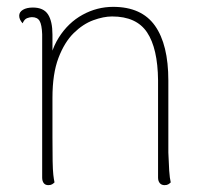

<svg xmlns="http://www.w3.org/2000/svg" viewBox="-20 -532 602 560"><path d="M121 8Q112 8 107.5 2Q103 -4 103 -14V-432Q102 -460 95.5 -471Q89 -482 73 -482Q67 -482 59 -479Q51 -476 46 -464Q36 -475 36 -486Q36 -497 47 -503.5Q58 -510 76 -510Q107 -510 120 -490Q133 -470 133 -431V-327L120 -319Q124 -379 151.5 -422.5Q179 -466 221 -489Q263 -512 310 -512Q393 -512 432 -457Q471 -402 471 -297V-87Q472 -57 473.5 -34.5Q475 -12 478 0Q475 3 471 5.5Q467 8 460 8Q451 8 446 2Q441 -4 441 -14V-298Q440 -391 409 -437.5Q378 -484 307 -484Q282 -484 252 -473Q222 -462 195 -435.5Q168 -409 150.5 -363Q133 -317 133 -247Q133 -177 133 -132.5Q133 -88 133.5 -62Q134 -36 135.5 -22.5Q137 -9 139 0Q136 3 132 5.5Q128 8 121 8Z"/></svg>

Font: Arima Thin Thin
Style: Regular
Weight: 250
Version: Version 1.100